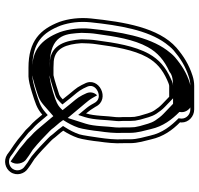

<svg xmlns="http://www.w3.org/2000/svg" viewBox="-34 -654 774 745"><g transform="rotate(90 352.5 -281.0)"><path d="M393.5 -265.7C365.1 -323.9 273.1 -278.3 304.3 -222.2L309.5 -211.3C315.4 -199.9 321.4 -190.7 328.2 -182.8C339.6 -169.4 351.6 -154.4 364.8 -137.8C359.5 -132.4 354.6 -128.3 346.8 -124.4C339.4 -121.8 282.8 -103.5 271.2 -102H242.5C233.7 -102 225.1 -102.3 217.2 -103C166 -107.9 151.1 -152 147 -210.7C147.1 -228.2 148.5 -252.8 150.9 -267.4C160.5 -339.3 172.6 -413.1 201.4 -465C221.7 -501.6 249.1 -524.6 289.1 -542.7C295.5 -545.6 308 -551 312.4 -551H355L384 -523.2C392.9 -514.7 399.9 -505.6 407.9 -493.5C418.4 -477.5 421.6 -458.5 428.9 -435.7L432.9 -416.4C433.4 -410.8 433.8 -404 433.8 -398.5V-370.2C434.5 -361.9 434.6 -353.4 433.9 -344.3C428.9 -308.7 430.1 -261.3 419.6 -228.4C410.1 -239.9 401.2 -252.2 393.5 -265.7ZM618.8 -13.6C608.7 -20.4 601.9 -24.8 595.9 -28.6C571.5 -48.2 548.3 -70.3 525.4 -92.8C520.9 -97.2 516.6 -102.2 512.6 -108L493.9 -130C491.5 -133.2 488.7 -137.2 486.6 -139.9C497.9 -157.7 507.1 -175.1 514.8 -197.1C519.7 -211.3 527.1 -258 528.7 -277.7C532.9 -306 536.9 -341 535 -372.7V-398.5C535 -430.5 525.8 -456.9 520.2 -481.1C509.8 -527.9 484 -563.7 454.2 -593C454.4 -594.6 454.7 -597.5 454.7 -599.5C454.7 -626.1 431.9 -648 404.1 -648H312.4C299.6 -648 286.6 -645.8 273.4 -641.6C229.7 -627.7 196.7 -606.5 164.6 -579.1C86.5 -510.2 64.7 -376.9 51.1 -247.3C46.6 -202.5 52.3 -159.6 64.5 -124.9C93.1 -51.2 137.3 -5 242.5 -5H276.1L276.3 -5C291.4 -5.7 311.6 -10.2 337.8 -18.4C377.3 -31 399 -36.5 424.3 -58.5C437.9 -42.4 451.8 -24.2 469.6 -9.1L484.2 5.9C490.5 11.3 497.6 17 504.4 22.3L521.1 36.3C538.8 49.9 544.4 53 564.2 66.6L579.3 77.7C603.6 93.3 633.6 84.7 647.2 64.7C663.7 40.4 653.6 10.1 633.8 -2.7ZM433.9 -223.9C445.7 -260.6 444.1 -308.5 448.7 -342.2C450 -351.5 449.4 -363 448.8 -370.8V-398.5C448.8 -405 448.4 -412.4 447.7 -418.7L443.4 -439.5C436.5 -461.3 433.4 -482 420.5 -501.7C412.1 -514.4 404.3 -524.5 394.4 -534L361 -566H312.4C300.7 -566 289.9 -559.5 282.9 -556.4C240.8 -537.4 210.2 -511.7 188.3 -472.3C157.6 -417 145.6 -341.3 136.1 -269.6C133.5 -254.1 132.1 -228.9 132 -210.8L132 -210.3C136.1 -151.1 152.2 -94.1 215.8 -88C224.5 -87.3 233.3 -87 242.5 -87H272.2C288.6 -89.1 342.5 -107.1 351.7 -110.2C361.8 -113.7 369.8 -121.5 375.5 -127.2L384.8 -136.7L376.5 -147.1C363.3 -163.7 351.2 -178.9 339.6 -192.5C333.8 -199.3 328.2 -208 322.9 -217.9L317.7 -229C307 -248.2 315.4 -264.5 333 -273.3C350.4 -281.9 370.1 -279.4 380 -259.1C380.4 -258.4 385.3 -249.8 386.5 -247.6C393.3 -236.3 401.1 -227.2 408.1 -218.8L425.6 -197.9ZM438.4 -587.6C468.7 -557.6 495.2 -524.2 505.6 -477.8C511.5 -452.3 520 -427.7 520 -398.5V-372.3C521.8 -342.2 518 -307.9 513.9 -279.9C511.1 -261.5 504.6 -213.6 500.6 -202C493.4 -181.3 484.8 -165.2 473.9 -148L468.3 -139.1L474.7 -130.8C476.7 -128.2 479.7 -124.1 482 -120.8L500.7 -98.8C505.6 -91.9 509.8 -87 515 -82C537.8 -59.6 561.5 -37 586.5 -16.9C592.5 -12.1 600 -8.1 610.2 -1.4L625.3 9.7C638.7 18.3 646.3 39.3 634.8 56.3C625.5 70 604.4 75.6 587.7 65.3L572.9 54.4C552.4 40.3 547.4 37.6 530.5 24.6L513.8 10.6C507 5.3 499.5 -0.8 494.4 -5.1L479.9 -20.1C463.4 -34.1 449.8 -51.4 435.8 -68.2L426 -79.8L414.5 -69.8C391.8 -50.2 373.5 -45.5 333.2 -32.7C307.8 -24.8 288.4 -20.6 275.5 -20C265.6 -20 253.3 -20 242.5 -20C143.2 -20 105.7 -60.7 78.6 -130.1C67 -163.6 61.7 -203.4 66 -245.7C77.8 -358.4 96.4 -467.3 147.5 -537C155.5 -547.6 164.6 -559.1 174.4 -567.8C205.3 -594.1 236.5 -614.1 278 -627.3C289.9 -631.1 301.3 -633 312.4 -633H404.1C424.1 -633 439.7 -617.3 439.7 -599.5C439.7 -595.5 438.9 -591.3 438.4 -587.6ZM459.3 -226.6 437.2 -157.3 381.5 -223.9C374.5 -232.3 366.7 -241.4 360.4 -252C359.5 -253.5 354.6 -262.2 354.2 -262.8C352.5 -266.4 351.1 -268.6 349.2 -271.1C338.9 -261 333 -244.1 343.6 -225L348.8 -214C354.4 -203.3 360.2 -194.5 366.3 -187.3C378.8 -172.6 392.9 -154.9 406.9 -137.3C398.6 -128.8 393 -122.5 378.8 -115.4C364.9 -108.4 315.3 -91.8 277.9 -87H242.5C230.5 -87 220.8 -87.3 208 -88.4C110.3 -97.8 110.7 -156.5 107 -210.6C107.1 -228.7 108.5 -253.2 111 -268.2C120.6 -340.1 132.5 -414.4 162.3 -468C183.2 -505.9 213 -531.8 258.3 -552.3C261.1 -553.5 268.7 -566 312.4 -566H382.3L421.3 -528.7C431.1 -519.2 438.5 -509.5 446.8 -497.1C458.7 -478.9 461.4 -460.2 468.7 -437.1L472.8 -417.2C473.5 -410.8 473.8 -404.5 473.8 -398.5V-370.4C474.5 -362.1 474.6 -353.4 473.9 -343.7C469 -308.4 470.4 -261.3 459.3 -226.6ZM414.7 -599.5C414.7 -615.1 404.6 -628.2 396.4 -633H312.4C312.2 -633 308.2 -633 299.3 -630.2C263.5 -618.8 232.3 -599.6 201.3 -573.2C191.4 -564.5 182 -552.6 174 -541.9C121.6 -470.5 102.9 -359.3 91 -246.7C86.7 -202.9 92.4 -160.5 104.1 -127C133.8 -50.5 178.4 -20 242.5 -20H272.3C276.9 -20.6 292.3 -23.7 312 -29.9C353.1 -43 365 -44.8 387.6 -64.4L430.1 -101.4L462.4 -63C476.4 -46.4 490.3 -28.6 506.7 -14.7L521.3 0.3C527.2 5.3 533.6 10.5 540.7 15.9L557.4 29.9C574.3 43 585.3 49.2 605.9 64.3C623 44.4 612 13.1 598.7 4.5L583.6 -6.5C573.8 -13.1 566.7 -17.7 560.5 -21.6C535.1 -41.9 511.2 -64.7 488.1 -87.4C483.1 -92.2 478.4 -97.7 474.2 -103.8L455.4 -125.8C451.9 -130.8 448.7 -135.1 445.3 -139.6C457.1 -158.3 467.1 -176 475.1 -199.1C479.6 -211.9 487.1 -258.9 488.7 -278.4C493 -307 496.9 -341 495 -372.6V-398.5C495 -429.5 486.1 -455.1 480.4 -479.8C469.8 -527.1 443.6 -561.3 413.9 -590.6C414.2 -593.3 414.7 -596.5 414.7 -599.5Z"/></g></svg>

Font: HoneyBee
Style: Blur
Weight: 700
Foundry: Cannot Into Space Fonts
Version: Version 0.89